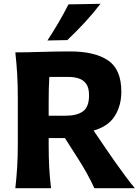

<svg xmlns="http://www.w3.org/2000/svg" viewBox="-20 -988 736 1008"><path d="M60.5 0Q67 -57.5 70.2 -111.5Q73.5 -165.5 73.5 -232.5V-474.5Q73.5 -543.5 70.2 -598.8Q67 -654 60.5 -713Q118.5 -713 194.2 -715.5Q270 -718 347.5 -718Q478 -718 547.5 -670.8Q617 -623.5 617 -507Q617 -434 582.8 -379.2Q548.5 -324.5 471.5 -302.5L536 -207.5Q558.5 -174.5 585.2 -136.5Q612 -98.5 638.8 -62.5Q665.5 -26.5 688 0H475.5Q455 -44 434 -81.5Q413 -119 389.5 -155.5L321 -263H235.5V-232.5Q235.5 -165.5 238.2 -111.5Q241 -57.5 248 0ZM342 -584H239Q237 -553 236.2 -519.8Q235.5 -486.5 235.5 -448.5V-380.5H324Q384 -380.5 415.8 -403.5Q447.5 -426.5 447.5 -488Q447.5 -528 431.8 -548.8Q416 -569.5 391.8 -576.8Q367.5 -584 342 -584ZM229 -775.5Q292 -871.5 339.5 -965L507.5 -968Q470 -919 425.8 -871Q381.5 -823 333.5 -777.5Z"/></svg>

Font: Commissioner Flair
Style: Bold
Weight: 700
Designer: Kostas Bartsokas
Foundry: Kostas Bartsokas
Version: Version 1.000; ttfautohint (v1.8.3)